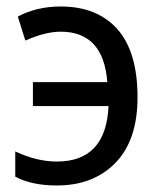

<svg xmlns="http://www.w3.org/2000/svg" viewBox="-20 -567 501 595"><path d="M27.3 -19.5V-97.7Q93.8 -66.4 156.2 -66.4Q308.6 -66.4 316.4 -238.3H82V-312.5H312.5Q300.8 -468.8 168 -468.8Q121.1 -468.8 58.6 -441.4L35.2 -515.6Q93.8 -546.9 168 -546.9Q281.2 -546.9 343.8 -476.6Q406.2 -406.2 406.2 -265.6Q406.2 -132.8 337.9 -62.5Q269.5 7.8 156.2 7.8Q78.1 7.8 27.3 -19.5Z"/></svg>

Font: Droid Sans Fallback
Style: Regular
Weight: 400
Designer: Steve Matteson
Foundry: Ascender Corporation
Version: 3.00 (Khmer version)